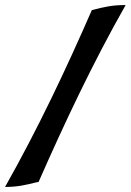

<svg xmlns="http://www.w3.org/2000/svg" viewBox="-80 -627 518 761"><path d="M284 -587C181 -351 71 -118 -60 114C-12 114 18 107 63 96L73 94C177 -142 287 -376 418 -607C365 -607 335 -600 284 -587Z"/></svg>

Font: Ruslan Display
Style: Regular
Weight: 400
Designer: Denis Masharov, Vladimir Rabdu
Foundry: Denis Masharov, Vladimir Rabdu
Version: Version 1.001